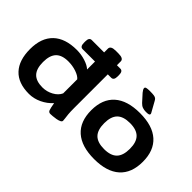

<svg xmlns="http://www.w3.org/2000/svg" viewBox="-91 -1168 1591 1591"><g transform="rotate(45 704.0 -373.0)"><path d="M299 8Q173 8 108 -61.5Q43 -131 43 -262Q43 -393 115 -462Q187 -531 323 -531Q374 -531 423 -515.5Q472 -500 497 -476V-569H352Q322 -569 322 -614V-631Q322 -676 352 -676H497V-721Q497 -737 511.5 -745.5Q526 -754 558 -754H586Q618 -754 632.5 -745.5Q647 -737 647 -721V-676H687Q717 -676 717 -631V-614Q717 -569 687 -569H647V-174Q647 -130 649.5 -103.5Q652 -77 654.5 -61.5Q657 -46 657 -35Q657 -24 642.5 -17Q628 -10 607.5 -6.5Q587 -3 568.5 -1.5Q550 0 542 0Q523 0 516.5 -17Q510 -34 501 -86Q463 -43 409 -17.5Q355 8 299 8ZM340 -109Q391 -109 435.5 -133.5Q480 -158 497 -196V-361Q478 -384 434 -399Q390 -414 340 -414Q266 -414 230.5 -377Q195 -340 195 -262Q195 -183 230.5 -146Q266 -109 340 -109Z M1063 8Q915 8 837.5 -61Q760 -130 760 -262Q760 -393 837.5 -462Q915 -531 1063 -531Q1211 -531 1288 -462Q1365 -393 1365 -262Q1365 -130 1288 -61Q1211 8 1063 8ZM1063 -109Q1140 -109 1176.5 -146Q1213 -183 1213 -262Q1213 -340 1176.5 -377Q1140 -414 1063 -414Q985 -414 948.5 -377Q912 -340 912 -262Q912 -183 948.5 -146Q985 -109 1063 -109ZM1090 -572Q1068 -572 1050 -578.5Q1032 -585 1016 -602L959 -665Q951 -675 945.5 -684Q940 -693 940 -701Q940 -711 952 -714.5Q964 -718 993 -718Q1024 -718 1040 -715.5Q1056 -713 1064 -706Q1072 -699 1078 -687L1118 -615Q1124 -604 1127.5 -598Q1131 -592 1131 -587Q1131 -580 1123.5 -576Q1116 -572 1090 -572Z"/></g></svg>

Font: Asap Expanded
Style: Bold
Weight: 700
Width: 7
Designer: Pablo Cosgaya
Foundry: Omnibus-Type
Version: Version 3.001; ttfautohint (v1.8.4.7-5d5b)